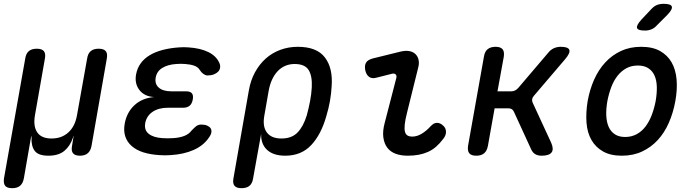

<svg xmlns="http://www.w3.org/2000/svg" viewBox="-37 -805 3657 1005"><path d="M27 180Q0 180 -10 167.5Q-20 155 -16 128L95 -498Q99 -525 114 -537.5Q129 -550 155.5 -550Q182 -550 192.5 -537.5Q203 -525 198 -498L146 -202Q136 -144 158 -112Q180 -80 233 -80Q286 -80 321 -112Q356 -144 366 -202L419 -498Q423 -525 438 -537.5Q453 -550 479.5 -550Q506 -550 516.5 -537.5Q527 -525 522 -498L442 -41Q437 -15 422 -2.5Q407 10 381.5 10Q356 10 345.5 -2.5Q335 -15 340 -41L347 -85L349 -95Q348 -95 345 -85Q330 -40 299.5 -15Q269 10 216.5 10Q164 10 145 -15Q126 -40 128 -85Q128 -95 127.5 -95Q127 -95 125 -85L88 128Q83 155 68 167.5Q53 180 27 180Z M1111 -476Q1117 -463 1115 -450.5Q1113 -438 1104.5 -429.5Q1096 -421 1082 -415.5Q1068 -410 1050 -410Q1043 -410 1037.5 -412.5Q1032 -415 1027 -418.5Q1022 -422 1017 -427.5Q1012 -433 1007 -441Q999 -454 980 -461Q961 -468 933 -470Q921 -471 909 -471Q897 -471 885 -470Q841 -467 812.5 -449.5Q784 -432 778 -399Q772 -366 794 -346.5Q816 -327 860 -327H937Q959 -327 967.5 -316.5Q976 -306 972 -284Q968 -262 955.5 -251.5Q943 -241 921 -241H841Q793 -241 761.5 -219.5Q730 -198 723 -160Q717 -124 741.5 -104.5Q766 -85 813 -82Q827 -81 841.5 -81Q856 -81 870 -82Q903 -84 927.5 -93.5Q952 -103 966 -122L979 -135Q985 -141 990.5 -145Q996 -149 1002.5 -151Q1009 -153 1017 -153Q1035 -153 1047.5 -147.5Q1060 -142 1065.5 -133.5Q1071 -125 1069.5 -113Q1068 -101 1058 -87Q1030 -44 977.5 -20.5Q925 3 855 7Q841 8 826.5 8Q812 8 798 7Q750 4 713.5 -7.5Q677 -19 652.5 -40.5Q628 -62 618.5 -91.5Q609 -121 616 -159Q627 -218 667.5 -255Q708 -292 770 -297Q719 -300 693 -333.5Q667 -367 675 -414Q681 -448 699.5 -473.5Q718 -499 747.5 -516.5Q777 -534 816 -544Q855 -554 901 -557Q913 -558 924.5 -558Q936 -558 949 -557Q1012 -553 1053.5 -532.5Q1095 -512 1111 -476Z M1227 180Q1201 180 1190.5 167.5Q1180 155 1185 128L1266 -334Q1275 -385 1298 -427Q1321 -469 1354 -498.5Q1387 -528 1430 -544Q1473 -560 1522 -560Q1621 -560 1663.5 -504.5Q1706 -449 1699 -354Q1697 -315 1690 -275.5Q1683 -236 1671 -197Q1644 -101 1592 -45.5Q1540 10 1456 10Q1394 10 1361 -20.5Q1328 -51 1330 -105L1288 128Q1284 155 1269 167.5Q1254 180 1227 180ZM1436 -80Q1490 -80 1520.5 -111.5Q1551 -143 1569 -202Q1579 -239 1586 -275.5Q1593 -312 1595 -348Q1598 -407 1578.5 -438.5Q1559 -470 1505 -470Q1479 -470 1456.5 -460.5Q1434 -451 1416.5 -432.5Q1399 -414 1387 -388Q1375 -362 1369 -328L1347 -202Q1336 -144 1359.5 -112Q1383 -80 1436 -80Z M1932 -398Q1909 -392 1894.5 -403Q1880 -414 1875 -437Q1870 -462 1879 -477Q1888 -492 1914 -499L2060 -535Q2086 -541 2105.5 -537.5Q2125 -534 2137.5 -522Q2150 -510 2154 -491.5Q2158 -473 2152 -451L2094 -217Q2084 -178 2081.5 -153Q2079 -128 2083 -114.5Q2087 -101 2096.5 -95.5Q2106 -90 2120 -90Q2146 -90 2170.5 -105Q2195 -120 2216 -143Q2233 -162 2250 -162Q2267 -162 2281 -149Q2297 -136 2297.5 -116Q2298 -96 2283 -78Q2265 -54 2245.5 -37Q2226 -20 2203.5 -10Q2181 0 2155 5Q2129 10 2097 10Q2062 10 2034.5 0Q2007 -10 1990.5 -31.5Q1974 -53 1969.5 -86Q1965 -119 1977 -163L2037 -395Q2041 -409 2034 -415.5Q2027 -422 2015 -419Z M2456 10Q2430 10 2419.5 -2.5Q2409 -15 2413 -42L2496 -508Q2500 -535 2515.5 -547.5Q2531 -560 2557 -560Q2583 -560 2593.5 -547.5Q2604 -535 2600 -508L2567 -327H2639Q2650 -327 2659 -331.5Q2668 -336 2676 -345L2831 -527Q2844 -544 2861 -552Q2878 -560 2898 -560Q2937 -560 2943 -544Q2949 -528 2921 -495L2758 -304Q2750 -295 2748.5 -286Q2747 -277 2751 -268L2848 -58Q2863 -24 2850 -7Q2837 10 2798 10Q2778 10 2764.5 2Q2751 -6 2743 -24L2653 -220Q2649 -229 2642 -233.5Q2635 -238 2624 -238H2552L2517 -42Q2512 -15 2497 -2.5Q2482 10 2456 10Z M3218 10Q3159 10 3120 -12Q3081 -34 3059 -72Q3037 -110 3033 -162.5Q3029 -215 3039 -276Q3050 -337 3073 -388.5Q3096 -440 3131 -478Q3166 -516 3213 -538Q3260 -560 3319 -560Q3379 -560 3418 -538Q3457 -516 3478.5 -478.5Q3500 -441 3504.5 -389Q3509 -337 3498 -276Q3487 -215 3464 -162.5Q3441 -110 3406 -72Q3371 -34 3324 -12Q3277 10 3218 10ZM3235 -88Q3268 -88 3294.5 -102Q3321 -116 3340.5 -141Q3360 -166 3373.5 -200.5Q3387 -235 3395 -276Q3402 -317 3401 -351Q3400 -385 3389 -409.5Q3378 -434 3356.5 -448Q3335 -462 3302 -462Q3268 -462 3242 -448Q3216 -434 3196 -409Q3176 -384 3163 -350Q3150 -316 3142 -275Q3135 -234 3136.5 -200Q3138 -166 3149 -141Q3160 -116 3181.5 -102Q3203 -88 3235 -88ZM3402 -673Q3389 -658 3373 -651.5Q3357 -645 3339 -645Q3302 -645 3297.5 -658.5Q3293 -672 3320 -702L3370 -755Q3385 -772 3401 -778.5Q3417 -785 3437 -785Q3475 -785 3479.5 -770.5Q3484 -756 3456 -727Z"/></svg>

Font: Maple Mono NL Medium
Style: Italic
Weight: 500
Italic angle: -10°
Monospace: yes
Designer: subframe7536
Version: Version 7.000